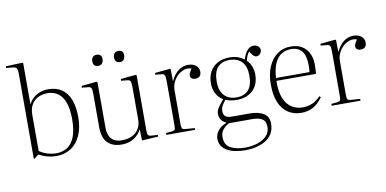

<svg xmlns="http://www.w3.org/2000/svg" viewBox="-88 -1034 3077 1531"><g transform="rotate(-10 1451.0 -268.0)"><path d="M119 5 114 3V-684Q114 -719 105.5 -730Q97 -741 70 -743L22 -747L23 -761L156 -766L163 -760V-429H164Q179 -459 202.5 -479.5Q226 -500 256.5 -511Q287 -522 322 -522Q387 -522 431 -492.5Q475 -463 498 -405Q521 -347 521 -261Q521 -176 493 -114Q465 -52 414.5 -19Q364 14 295 14Q259 14 223.5 4.5Q188 -5 155 -23ZM300 -8Q350 -8 388.5 -32.5Q427 -57 448.5 -111.5Q470 -166 470 -255Q470 -336 451 -388.5Q432 -441 396.5 -466.5Q361 -492 311 -492Q267 -492 233.5 -474.5Q200 -457 181.5 -424Q163 -391 163 -343V-50Q194 -29 228.5 -18.5Q263 -8 300 -8Z M826 14Q751 14 711 -27.5Q671 -69 671 -154V-421Q671 -457 665.5 -469.5Q660 -482 637 -483L589 -488L591 -502L714 -514L720 -509V-142Q720 -103 732 -75.5Q744 -48 769 -33.5Q794 -19 832 -19Q879 -19 914 -35.5Q949 -52 968.5 -84Q988 -116 988 -161V-421Q988 -457 982.5 -469.5Q977 -482 955 -483L907 -488L908 -502L1031 -514L1037 -509V-61Q1037 -35 1043.5 -25.5Q1050 -16 1069 -15L1121 -12V2L989 10L987 -80H986Q968 -47 942.5 -26Q917 -5 887.5 4.5Q858 14 826 14ZM926 -636Q904 -636 894 -648Q884 -660 884 -680Q884 -700 894.5 -713Q905 -726 926 -726Q947 -726 957 -715Q967 -704 967 -684Q967 -665 957 -650.5Q947 -636 926 -636ZM750 -636Q728 -636 718 -648Q708 -660 708 -680Q708 -700 718.5 -713Q729 -726 751 -726Q771 -726 781.5 -715Q792 -704 792 -684Q792 -665 781.5 -650.5Q771 -636 750 -636Z M1188 0V-15L1239 -20Q1255 -22 1260 -30Q1265 -38 1265 -64V-421Q1265 -458 1259 -470Q1253 -482 1232 -483L1184 -488L1185 -502L1308 -514L1313 -509L1314 -415H1316Q1340 -466 1375.5 -493Q1411 -520 1454 -520Q1494 -520 1518 -500Q1542 -480 1542 -449Q1542 -434 1536.5 -423Q1531 -412 1520.5 -406.5Q1510 -401 1494 -401Q1475 -401 1464.5 -410Q1454 -419 1454 -432Q1454 -440 1456.5 -447.5Q1459 -455 1464.5 -464.5Q1470 -474 1478 -486Q1448 -496 1419 -487Q1390 -478 1366.5 -456.5Q1343 -435 1328.5 -404.5Q1314 -374 1314 -338V-63Q1314 -40 1319 -31Q1324 -22 1342 -20L1421 -14V0Z M1791 230Q1749 230 1711 223Q1673 216 1644.5 200.5Q1616 185 1599.5 161Q1583 137 1583 102Q1583 79 1593.5 57.5Q1604 36 1624.5 18Q1645 0 1675 -11V-14Q1647 -27 1634.5 -46.5Q1622 -66 1622 -94Q1622 -119 1639 -144Q1656 -169 1683 -200V-202Q1647 -224 1628 -259.5Q1609 -295 1609 -343Q1609 -395 1630.5 -435.5Q1652 -476 1693 -498.5Q1734 -521 1791 -521Q1815 -521 1836 -516.5Q1857 -512 1875.5 -503Q1894 -494 1908 -483Q1924 -535 1946.5 -557.5Q1969 -580 1994 -580Q2012 -580 2023.5 -573.5Q2035 -567 2041 -557.5Q2047 -548 2047 -538Q2047 -520 2035 -506Q2023 -492 2007 -492Q1996 -492 1988 -497Q1980 -502 1970 -516L1953 -540Q1942 -526 1934.5 -508.5Q1927 -491 1923 -470Q1946 -448 1958 -417.5Q1970 -387 1970 -353Q1970 -296 1947 -256.5Q1924 -217 1883.5 -197Q1843 -177 1790 -177Q1763 -177 1741 -181.5Q1719 -186 1700 -194Q1688 -180 1674 -158Q1660 -136 1660 -108Q1660 -96 1664.5 -83Q1669 -70 1684 -61.5Q1699 -53 1730 -53H1870Q1941 -53 1983.5 -27.5Q2026 -2 2026 56Q2026 97 2011 127Q1996 157 1970.5 177Q1945 197 1914 208.5Q1883 220 1851 225Q1819 230 1791 230ZM1792 209Q1845 209 1890.5 194Q1936 179 1964.5 150Q1993 121 1993 77Q1993 30 1964.5 12.5Q1936 -5 1882 -5H1696Q1669 9 1647.5 33Q1626 57 1626 96Q1626 158 1671 183.5Q1716 209 1792 209ZM1791 -197Q1853 -197 1887.5 -233.5Q1922 -270 1922 -350Q1922 -425 1886.5 -463Q1851 -501 1785 -501Q1725 -501 1691 -464Q1657 -427 1657 -347Q1657 -273 1693.5 -235Q1730 -197 1791 -197Z M2281 14Q2222 14 2176 -14.5Q2130 -43 2104 -101.5Q2078 -160 2078 -251Q2078 -333 2104 -393.5Q2130 -454 2176.5 -488Q2223 -522 2286 -522Q2340 -522 2376.5 -499.5Q2413 -477 2432 -438Q2451 -399 2451 -349Q2451 -332 2450.5 -312Q2450 -292 2447 -272H2127Q2125 -182 2148.5 -128Q2172 -74 2211.5 -50.5Q2251 -27 2298 -27Q2339 -27 2374.5 -42Q2410 -57 2443 -92L2453 -82Q2416 -30 2373 -8Q2330 14 2281 14ZM2128 -295H2399Q2401 -311 2401.5 -324Q2402 -337 2402 -350Q2402 -427 2372.5 -464Q2343 -501 2284 -501Q2239 -501 2205.5 -479Q2172 -457 2152 -411Q2132 -365 2128 -295Z M2527 0V-15L2578 -20Q2594 -22 2599 -30Q2604 -38 2604 -64V-421Q2604 -458 2598 -470Q2592 -482 2571 -483L2523 -488L2524 -502L2647 -514L2652 -509L2653 -415H2655Q2679 -466 2714.5 -493Q2750 -520 2793 -520Q2833 -520 2857 -500Q2881 -480 2881 -449Q2881 -434 2875.5 -423Q2870 -412 2859.5 -406.5Q2849 -401 2833 -401Q2814 -401 2803.5 -410Q2793 -419 2793 -432Q2793 -440 2795.5 -447.5Q2798 -455 2803.5 -464.5Q2809 -474 2817 -486Q2787 -496 2758 -487Q2729 -478 2705.5 -456.5Q2682 -435 2667.5 -404.5Q2653 -374 2653 -338V-63Q2653 -40 2658 -31Q2663 -22 2681 -20L2760 -14V0Z"/></g></svg>

Font: Literata 60pt ExtraLight
Style: Regular
Weight: 250
Designer: Latin by Veronika Burian and Jose Scaglione. Greek by Irene Vlachou. Cyrillic by Vera Evstafieva.
Foundry: TypeTogether
Version: Version 3.103;gftools[0.9.29]